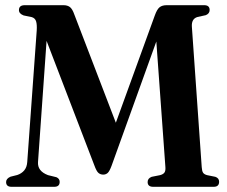

<svg xmlns="http://www.w3.org/2000/svg" viewBox="-20 -720 874 740"><path d="M210 -19Q210 0 189 0H24.5Q3.5 0 3.5 -18.5Q3.5 -31.5 20.5 -39L46.5 -45.5Q63 -51 73.2 -63Q83.5 -75 85 -95.5L121.5 -602Q123 -625 119.2 -637.5Q115.5 -650 102.5 -654L71 -660.5Q53 -667.5 53 -681Q53 -700 75.5 -700H224.5Q240 -700 249.5 -692.8Q259 -685.5 266.5 -664L426.5 -247L576.5 -660Q585 -684 595 -692Q605 -700 622.5 -700H767Q788 -700 788 -681.5Q788 -667.5 773 -661.5L741 -654.5Q717.5 -647.5 719.5 -617L757.5 -75.5Q758.5 -60.5 762.8 -54.2Q767 -48 778 -45L810 -38.5Q824.5 -33.5 824.5 -19.5Q824.5 0 803.5 0H570.5Q549 0 549 -18.5Q549 -32.5 564.5 -38.5L597 -45Q608.5 -48 613.5 -54.5Q618.5 -61 617.5 -75.5L582.5 -560L410 -81Q402 -59.5 394.8 -53.2Q387.5 -47 378 -47Q367.5 -47 359.8 -53.2Q352 -59.5 343.5 -83L159.5 -562.5L126.5 -95.5Q124 -60.5 165 -45L197.5 -37Q210 -31.5 210 -19Z"/></svg>

Font: Fraunces 144pt Soft SemiBold
Style: Regular
Weight: 600
Version: Version 1.000;[b76b70a41]